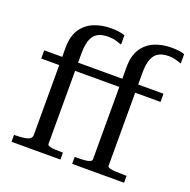

<svg xmlns="http://www.w3.org/2000/svg" viewBox="-133 -883 999 1012"><g transform="rotate(20 367.0 -377.5)"><path d="M34 -512H387V-466H34ZM371 -512H703V-466H371ZM472 -60V-576Q472 -641 497.5 -680Q523 -719 565.5 -737Q608 -755 660 -755Q683 -755 703.5 -752.5Q724 -750 734 -745V-693Q726 -696 714.5 -699.5Q703 -703 690 -705.5Q677 -708 661 -708Q629 -708 606.5 -696Q584 -684 572.5 -655.5Q561 -627 561 -576V-55Q561 -49 574 -45Q587 -41 609 -40Q631 -39 658 -39H668V0H377V-39H386Q413 -39 432 -40.5Q451 -42 461.5 -47Q472 -52 472 -60ZM224 -55Q224 -49 235 -45Q246 -41 265 -40Q284 -39 307 -39H311V0H37V-39H46Q87 -39 111 -46Q135 -53 135 -75V-563Q135 -628 161 -667Q187 -706 230.5 -724Q274 -742 327 -742Q350 -742 371 -739Q392 -736 404 -731V-679Q390 -684 371 -689.5Q352 -695 327 -695Q294 -695 271 -683.5Q248 -672 236 -643Q224 -614 224 -563Z"/></g></svg>

Font: Roboto Serif 72pt
Style: Regular
Weight: 400
Designer: Greg Gazdowicz
Foundry: Commercial Type
Version: Version 1.008